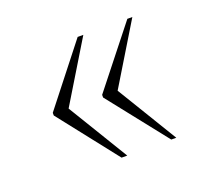

<svg xmlns="http://www.w3.org/2000/svg" viewBox="-74 -540 585 541"><g transform="rotate(-20 218.0 -270.0)"><path d="M355 -89H370L260 -270L370 -451H355L215 -274V-266ZM206 -89H223L113 -270L223 -451H206L67 -274V-266Z"/></g></svg>

Font: Noto Serif Display SemiCondensed ExtraLight
Style: Regular
Weight: 200
Width: 4
Designer: Monotype Design Team
Foundry: Monotype Imaging Inc.
Version: Version 2.009